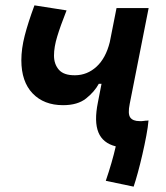

<svg xmlns="http://www.w3.org/2000/svg" viewBox="-20 -548 626 724"><path d="M483.9 155.8 378.9 133.8Q402.8 64 416.5 3.9Q367.7 -8.3 351.1 -48.8Q334.5 -89.4 349.1 -161.6L362.8 -231.9H352.5Q336.4 -202.1 304.7 -176.8Q272.9 -151.4 217.8 -151.4Q145.5 -151.4 103 -195.8Q60.5 -240.2 60.5 -320.8Q60.5 -364.3 73.2 -413.6Q85.9 -462.9 109.9 -527.8L231 -508.8Q208 -450.7 195.8 -410.6Q183.6 -370.6 183.6 -338.4Q183.6 -306.2 202.1 -284.9Q220.7 -263.7 263.2 -264.2Q309.1 -264.6 344 -296.6Q378.9 -328.6 394 -389.2L419.4 -517.6H540.5L469.2 -156.7Q461.4 -118.7 471.2 -105Q481 -91.3 506.3 -91.3Q510.7 -91.3 515.1 -91.3Q520 -91.8 524.4 -92.3Q527.8 -92.8 531.7 -93.3V-92.8Q536.1 -93.3 540 -93.8Q538.1 -69.8 531.7 -36.1Q525.4 -2.4 517.1 33.7Q508.8 69.8 500 102.1Q491.2 134.3 483.9 155.8Z"/></svg>

Font: Cascadia Code NF SemiBold
Style: Italic
Weight: 600
Italic angle: -10°
Monospace: yes
Designer: Aaron Bell
Foundry: Saja Typeworks
Version: Version 2404.023; ttfautohint (v1.8.4)